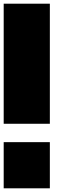

<svg xmlns="http://www.w3.org/2000/svg" viewBox="-20 -1020 361 1040"><path d="M0 0V-250H250V0ZM0 -349.6V-1000H250V-349.6Z"/></svg>

Font: Minecraft five bold
Style: Regular
Weight: 400
Designer: AngelloENF2
Foundry: https://fontstruct.com
Version: Version 1.0